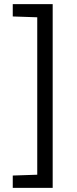

<svg xmlns="http://www.w3.org/2000/svg" viewBox="-20 -763 376 933"><path d="M42 150V90L161 86V-679L42 -683V-743H236V150Z"/></svg>

Font: Saira
Style: Regular
Weight: 400
Designer: Hector Gatti with collaboration of the Omnibus-Type team
Foundry: Omnibus-Type
Version: Version 1.100; ttfautohint (v1.8.3)